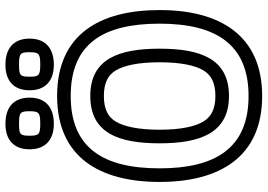

<svg xmlns="http://www.w3.org/2000/svg" viewBox="-159 -786 984 706"><g transform="rotate(-90 333.0 -433.0)"><path d="M333 -665C525.4 -665 599 -545.5 599 -338C599 -129 521.4 -11 333 -11C142.1 -11 67 -132 67 -338C67 -544.9 141.5 -665 333 -665ZM333 -715C107.4 -715 17 -558 17 -338C17 -118.9 107.8 39 333 39C555.1 39 649 -115.3 649 -338C649 -558.4 559.5 -715 333 -715ZM333 -593C195.5 -593 159 -487.1 159 -338C159 -189.6 196.4 -83 333 -83C470.5 -83 507 -188.9 507 -338C507 -487 470.4 -593 333 -593ZM457 -338C457 -260 445.2 -206.1 426.7 -176.1C409.4 -148.1 381.3 -133 333 -133C285.5 -133 257.4 -148 239.7 -176.3C220.9 -206.2 209 -260.1 209 -338C209 -416 220.8 -469.9 239.3 -499.9C256.6 -527.9 284.7 -543 333 -543C381.3 -543 409.4 -527.9 426.7 -499.9C445.2 -469.9 457 -416 457 -338ZM448 -855C489.3 -855 494 -850.7 494 -816C494 -781.7 488.2 -777 448 -777C408.3 -777 404 -782.5 404 -816C404 -850.8 408.1 -855 448 -855ZM448 -905C390.4 -905 354 -876 354 -816C354 -757.8 389.4 -727 448 -727C503.8 -727 544 -753.8 544 -816C544 -877.8 505.1 -905 448 -905ZM231 -855C272.3 -855 277 -850.7 277 -816C277 -781.7 271.2 -777 231 -777C191.3 -777 187 -782.5 187 -816C187 -850.8 191.1 -855 231 -855ZM231 -905C173.4 -905 137 -876 137 -816C137 -757.8 172.4 -727 231 -727C286.8 -727 327 -753.8 327 -816C327 -877.8 288.1 -905 231 -905Z"/></g></svg>

Font: Fog Sans
Style: Outline
Weight: 700
Foundry: Intel Corporation
Version: Version 1.00